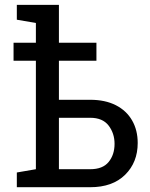

<svg xmlns="http://www.w3.org/2000/svg" viewBox="-20 -782 628 802"><path d="M50.3 0V-61.5L129.9 -75.2V-528.3H36.6V-603.5H129.9V-686L50.3 -699.7V-761.7H226.1V-603.5H382.8V-528.3H226.1V-365.2H356.9Q419.4 -365.2 463.9 -342.5Q508.3 -319.8 531.7 -279.1Q555.2 -238.3 555.2 -184.6Q555.2 -104 502.7 -52Q450.2 0 356.9 0ZM226.1 -75.2H356.9Q409.2 -75.2 433.8 -105.5Q458.5 -135.7 458.5 -181.2Q458.5 -225.1 433.6 -257.6Q408.7 -290 356.9 -290H226.1Z"/></svg>

Font: Roboto Slab LO
Style: Regular
Weight: 400
Designer: Google
Version: Version 2.000